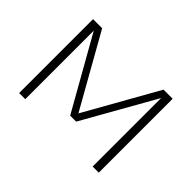

<svg xmlns="http://www.w3.org/2000/svg" viewBox="-102 -737 955 955"><g transform="rotate(45 375.0 -260.0)"><path d="M95 0V-520H159L375 -137L591 -520H655V0H612V-482L396 -100H354L138 -482V0Z"/></g></svg>

Font: Zed Sans Extralight Extended
Style: Regular
Weight: 200
Width: 7
Designer: Belleve Invis
Foundry: Belleve Invis
Version: Version 1.0.0; ttfautohint (v1.8.4)